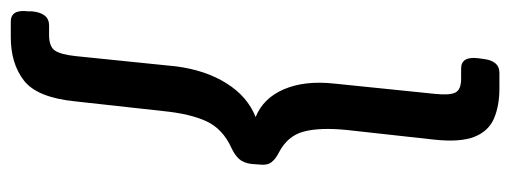

<svg xmlns="http://www.w3.org/2000/svg" viewBox="-315 -493 946 356"><g transform="rotate(-90 158.0 -315.0)"><path d="M172 138Q140 138 116.5 128Q93 118 82.5 92Q72 66 77 18L95 -145Q100 -195 92 -225Q84 -255 53 -271Q41 -277 35 -285Q29 -293 31 -308L32 -322Q34 -337 41.5 -345Q49 -353 62 -359Q97 -375 111 -405Q125 -435 130 -485L148 -648Q155 -719 186.5 -743.5Q218 -768 267 -768H296Q319 -768 315 -736V-729Q312 -697 289 -697H271Q250 -697 242.5 -686.5Q235 -676 232 -648L213 -462Q206 -407 181.5 -368Q157 -329 119 -314Q154 -300 170.5 -261.5Q187 -223 181 -168L162 18Q159 46 164.5 56.5Q170 67 190 67H209Q232 67 228 99L227 106Q224 138 201 138Z"/></g></svg>

Font: Asap Semi Expanded Semi Expanded Medium
Style: Italic
Weight: 500
Width: 6
Italic angle: -6°
Designer: Pablo Cosgaya
Foundry: Omnibus-Type
Version: Version 3.001; ttfautohint (v1.8.4.7-5d5b)